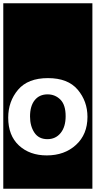

<svg xmlns="http://www.w3.org/2000/svg" viewBox="-30 -937 583 1170"><path d="M-10 213V-917H533V213ZM262 -461Q140 -461 80 -390Q20 -319 20 -220Q20 -111 85.5 -50.5Q151 10 255 10Q363 10 433 -54Q503 -118 503 -225Q503 -320 443.5 -390.5Q384 -461 262 -461ZM259 -89Q206 -89 179.5 -129Q153 -169 153 -227Q153 -291 181.5 -326.5Q210 -362 260 -362Q306 -362 338 -330Q370 -298 370 -229Q370 -164 339.5 -126.5Q309 -89 259 -89Z"/></svg>

Font: Zilla Slab Highlight
Style: Bold
Weight: 700
Designer: Typotheque Type Foundry
Foundry: Typotheque type foundry
Version: Version 1.1; 2017; ttfautohint (v1.6)